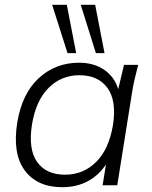

<svg xmlns="http://www.w3.org/2000/svg" viewBox="-20 -771 631 799"><path d="M239 8Q134 8 82.5 -62.5Q31 -133 52 -262Q72 -382 141.5 -446Q211 -510 309 -510Q370 -510 413 -481Q456 -452 472 -400L496 -501H555Q548 -473 541 -444.5Q534 -416 530 -389L468 0H407L421 -87Q392 -42 345.5 -17Q299 8 239 8ZM251 -44Q326 -44 379.5 -96.5Q433 -149 450 -250Q466 -351 427.5 -404.5Q389 -458 310 -458Q235 -458 182 -405Q129 -352 113 -252Q97 -150 134.5 -97Q172 -44 251 -44ZM379 -550 316 -751H376L415 -550ZM261 -550 197 -751H258L297 -550Z"/></svg>

Font: Mulish Light
Style: Italic
Weight: 300
Italic angle: -9°
Designer: Vernon Adams
Foundry: Vernon Adams
Version: Version 3.603; ttfautohint (v1.8.3)